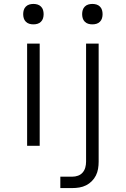

<svg xmlns="http://www.w3.org/2000/svg" viewBox="-20 -742 640 977"><path d="M118 0V-520H182V0ZM150 -618Q139 -618 129 -621Q119 -624 111.5 -631.5Q104 -639 101 -649Q98 -659 98 -670Q98 -681 101 -691Q104 -701 111.5 -708.5Q119 -716 129 -719Q139 -722 150 -722Q161 -722 171 -719Q181 -716 188.5 -708.5Q196 -701 199 -691Q202 -681 202 -670Q202 -659 199 -649Q196 -639 188.5 -631.5Q181 -624 171 -621Q161 -618 150 -618ZM287 215V157H348Q363 157 377 152Q391 147 400.5 136Q410 125 414 110.5Q418 96 418 81V-520H482V81Q482 99 479 117Q476 135 468 151Q460 167 447 180Q434 193 418 201Q402 209 384 212Q366 215 348 215ZM450 -618Q439 -618 429 -621Q419 -624 411.5 -631.5Q404 -639 401 -649Q398 -659 398 -670Q398 -681 401 -691Q404 -701 411.5 -708.5Q419 -716 429 -719Q439 -722 450 -722Q461 -722 471 -719Q481 -716 488.5 -708.5Q496 -701 499 -691Q502 -681 502 -670Q502 -659 499 -649Q496 -639 488.5 -631.5Q481 -624 471 -621Q461 -618 450 -618Z"/></svg>

Font: Iosevka Aile Custom Light
Style: Regular
Weight: 300
Designer: Belleve Invis
Foundry: Belleve Invis
Version: Version 17.0.2; ttfautohint (v1.8.3)